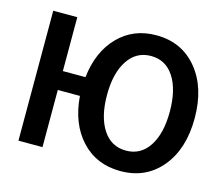

<svg xmlns="http://www.w3.org/2000/svg" viewBox="-112 -954 1305 1122"><g transform="rotate(15 540.0 -393.5)"><path d="M512.7 -392.6Q512.7 -260.7 563 -183.6Q613.3 -106.4 703.1 -106.4Q792 -106.4 842.3 -183.1Q892.6 -259.8 892.6 -392.6Q892.6 -524.4 842.8 -601.6Q793 -678.7 703.1 -678.7Q614.3 -678.7 563.5 -601.6Q512.7 -524.4 512.7 -392.6ZM82 0V-786.1H227.5V-460H364.3Q381.8 -617.2 472.7 -710.4Q563.5 -803.7 702.1 -803.7Q856.4 -803.7 949.7 -690.9Q1043 -578.1 1043 -392.6Q1043 -207 949.7 -94.7Q856.4 17.6 702.1 17.6Q557.6 17.6 465.8 -81.1Q374 -179.7 361.3 -345.7H227.5V0Z"/></g></svg>

Font: Gothic A1 ExtraBold
Style: Regular
Weight: 800
Designer: HanYang I&C Co.,Ltd.
Foundry: HanYang I&C Co.,Ltd.
Version: Version 2.50